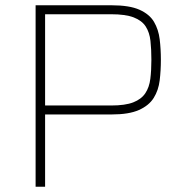

<svg xmlns="http://www.w3.org/2000/svg" viewBox="-20 -708 695 728"><path d="M115 0V-688H403Q471 -688 509 -671Q547 -654 564 -625Q581 -596 585.5 -559Q590 -522 590 -481Q590 -441 585.5 -403.5Q581 -366 563 -337Q545 -308 507 -291Q469 -274 403 -274H151V0ZM151 -308H401Q455 -308 485.5 -320Q516 -332 531 -354.5Q546 -377 550 -409Q554 -441 554 -481Q554 -521 550.5 -553Q547 -585 532.5 -607.5Q518 -630 487 -642Q456 -654 401 -654H151Z"/></svg>

Font: Saira Thin Thin
Style: Regular
Weight: 250
Version: Version 1.101